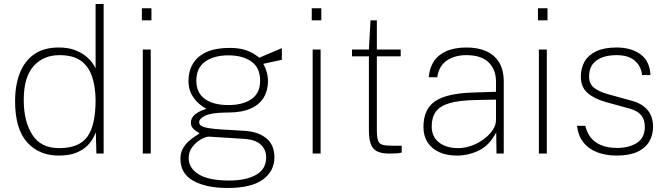

<svg xmlns="http://www.w3.org/2000/svg" viewBox="-20 -763 3317 954"><path d="M271.5 10Q174 10 114.5 -56.2Q55 -122.5 55 -260Q55 -340 78.5 -400Q102 -460 150 -493.5Q198 -527 271.5 -527Q318 -527 351.2 -514.5Q384.5 -502 406.2 -484Q428 -466 439.8 -449Q451.5 -432 455 -423V-743H495V0H459L456 -106Q453 -97 443.5 -78.2Q434 -59.5 413.8 -39Q393.5 -18.5 358.8 -4.2Q324 10 271.5 10ZM272.5 -27Q374 -27 414.5 -84.2Q455 -141.5 455 -266.5Q454 -334.5 436.8 -384.5Q419.5 -434.5 380.8 -461.8Q342 -489 275.5 -489Q195.5 -489 146.8 -434.5Q98 -380 98 -266.5Q98 -159 140.8 -93Q183.5 -27 272.5 -27Z M729 -517V0H689.5V-517ZM732.5 -722V-662H685V-722Z M1110.5 171Q1005 171 940.8 135.5Q876.5 100 876.5 26Q876.5 -3.5 888.8 -25Q901 -46.5 918.2 -61.8Q935.5 -77 950.8 -86.5Q966 -96 971.5 -101Q962 -107 952 -113.5Q942 -120 935.2 -129.8Q928.5 -139.5 928.5 -155Q928.5 -176 948.2 -193.5Q968 -211 1005.5 -222Q965.5 -244 941 -279Q916.5 -314 916.5 -360Q916.5 -409.5 938.8 -446.8Q961 -484 1006.5 -504.5Q1052 -525 1121.5 -525Q1169.5 -525 1204 -513Q1238.5 -501 1268.5 -476Q1273.5 -478.5 1289.2 -485.2Q1305 -492 1324.5 -500.2Q1344 -508.5 1359.8 -515.2Q1375.5 -522 1380.5 -524V-466L1288.5 -446Q1299 -427.5 1305.2 -405Q1311.5 -382.5 1311.5 -360Q1311.5 -313.5 1290.2 -278.2Q1269 -243 1225.2 -223.5Q1181.5 -204 1114.5 -204Q1111.5 -204 1109 -204Q1106.5 -204 1103.5 -204Q1026.5 -202.5 998 -187.5Q969.5 -172.5 969.5 -156Q969.5 -139.5 992 -132Q1014.5 -124.5 1076.5 -120Q1099 -118.5 1128 -117Q1157 -115.5 1193.5 -113Q1261 -109.5 1302.2 -76.8Q1343.5 -44 1343.5 19Q1343.5 87 1286.5 129Q1229.5 171 1110.5 171ZM1119.5 134Q1202 134 1252.2 105.8Q1302.5 77.5 1302.5 19Q1302.5 -19.5 1275.8 -44.5Q1249 -69.5 1192.5 -73L1020.5 -84Q1005 -85 980.5 -71.8Q956 -58.5 936.8 -34.2Q917.5 -10 917.5 22Q917.5 72 967 103Q1016.5 134 1119.5 134ZM1115.5 -241Q1186 -241 1229.2 -270.5Q1272.5 -300 1272.5 -362Q1272.5 -426.5 1229.2 -457.2Q1186 -488 1115.5 -488Q1043.5 -488 999.5 -457Q955.5 -426 955.5 -362Q955.5 -303 997 -272Q1038.5 -241 1115.5 -241Z M1573 -517V0H1533.5V-517ZM1576.5 -722V-662H1529V-722Z M1971 -483H1852.5V-116Q1852.5 -80 1858.8 -63.8Q1865 -47.5 1882.2 -43.2Q1899.5 -39 1932 -39H1976V-5Q1966.5 -2 1949.2 -1Q1932 0 1913 0Q1874 0 1852.2 -11.8Q1830.5 -23.5 1821.8 -49Q1813 -74.5 1813 -116V-483H1729V-517H1813L1821 -662H1852.5V-517H1971Z M2250 10Q2199 10 2161.8 -7.2Q2124.5 -24.5 2104.2 -56.2Q2084 -88 2084 -132Q2084 -219 2140.2 -258.8Q2196.5 -298.5 2325 -303L2444.5 -307V-357Q2444.5 -416.5 2408.2 -452.8Q2372 -489 2296.5 -489Q2239 -489 2200 -462.2Q2161 -435.5 2152.5 -379H2110.5Q2113.5 -423.5 2134.8 -456.8Q2156 -490 2197 -508.5Q2238 -527 2298.5 -527Q2354 -527 2395.5 -508.8Q2437 -490.5 2460 -453Q2483 -415.5 2483 -358V0H2447L2445.5 -105Q2412 -40.5 2359.5 -15.2Q2307 10 2250 10ZM2256.5 -27Q2289 -27 2322 -38.8Q2355 -50.5 2382.8 -70.8Q2410.5 -91 2427.5 -116Q2444.5 -141 2444.5 -167V-268L2344 -266Q2261.5 -264.5 2213.8 -250.5Q2166 -236.5 2145.5 -208.2Q2125 -180 2125 -135Q2125 -84 2161 -55.5Q2197 -27 2256.5 -27Z M2697 -517V0H2657.5V-517ZM2700.5 -722V-662H2653V-722Z M3045 10Q2991 10 2948.2 -6Q2905.5 -22 2879.2 -55Q2853 -88 2847 -138H2888.5Q2895.5 -105 2914.8 -80.2Q2934 -55.5 2966.8 -41.8Q2999.5 -28 3045 -28Q3107.5 -28 3145.8 -53.8Q3184 -79.5 3184 -133Q3184 -169 3165.5 -190.8Q3147 -212.5 3111.5 -222.5L2988.5 -256.5Q2932 -272.5 2899 -301.5Q2866 -330.5 2866 -382Q2866 -425.5 2885.2 -458Q2904.5 -490.5 2943.8 -508.8Q2983 -527 3043 -527Q3116 -527 3162.2 -493.5Q3208.5 -460 3212 -390H3170.5Q3165.5 -434.5 3133.8 -461.8Q3102 -489 3043 -489Q2982 -489 2944.5 -463Q2907 -437 2907 -382Q2907 -347 2931.2 -327.2Q2955.5 -307.5 2999 -295.5L3122 -261.5Q3150.5 -253.5 3170 -240.5Q3189.5 -227.5 3201.8 -211Q3214 -194.5 3219.5 -175Q3225 -155.5 3225 -135Q3225 -91.5 3205.5 -59Q3186 -26.5 3146.2 -8.2Q3106.5 10 3045 10Z"/></svg>

Font: Public Sans Thin
Style: Regular
Weight: 100
Designer: The Public Sans project authors (U.S. Web Design System). Libre Franklin designed by Pablo Impallari and Rodrigo Fuenzal
Version: Version 1.008